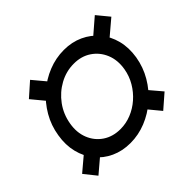

<svg xmlns="http://www.w3.org/2000/svg" viewBox="-139 -823 1040 1040"><g transform="rotate(-45 381.0 -302.5)"><path d="M333.5 9.8Q271.9 9.8 221.6 -13.4Q171.3 -36.6 137.4 -78.4Q103.5 -120.1 89.7 -176Q75.8 -231.9 86.6 -296.9Q96.8 -361.8 129.1 -417.5Q161.4 -473.1 209.2 -514.6Q257 -556.2 314.9 -579.3Q372.7 -602.5 434.6 -602.5Q495.5 -602.5 545.6 -579.5Q595.8 -556.4 630.4 -515Q665 -473.6 679.4 -417.9Q693.8 -362.3 683.4 -297.1Q672.6 -231.9 639.7 -176Q606.9 -120.1 558.6 -78.4Q510.3 -36.6 452.5 -13.4Q394.6 9.8 333.5 9.8ZM348.8 -82Q391.8 -82 432 -98.3Q472.2 -114.5 505.7 -143.9Q539.3 -173.3 562.2 -212.2Q585.1 -251.1 592.9 -296.4Q603.1 -357.5 582.8 -406.3Q562.5 -455 520 -483.5Q477.4 -512 420.4 -511.8Q362 -512 310 -483.6Q258.1 -455.2 222.5 -406.6Q187 -358 176.7 -296.9Q166.3 -237 185.8 -188.1Q205.3 -139.3 247.9 -110.6Q290.5 -82 348.8 -82ZM625.2 -447.2 569.4 -516.2 686.7 -617.3 743.9 -547.8ZM581.6 11.8 498.5 -88.8 577.4 -156.8 661.5 -57.7ZM85.5 11.8 29.9 -57.7 147.3 -156.8 204 -88.8ZM195.5 -447.2 112.3 -547.8 190.8 -617.3 275.4 -516.2Z"/></g></svg>

Font: Adwaita Sans
Style: Italic
Weight: 400
Italic angle: -9.39999°
Designer: Rasmus Andersson
Foundry: rsms
Version: Version 4.001;git-9221beed3